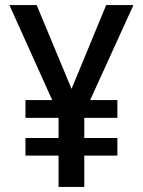

<svg xmlns="http://www.w3.org/2000/svg" viewBox="-20 -734 563 754"><path d="M261 -385 124 -714H17L185 -341H80V-271H210V-192H80V-123H210V0H311V-123H441V-192H311V-271H441V-341H334L504 -714H397Z"/></svg>

Font: Noto Sans Gujarati SemiCondensed Medium
Style: Regular
Weight: 500
Width: 4
Designer: Jelle Bosma - Monotype Design Team, Universal Thirst
Foundry: Monotype Imaging Inc.
Version: Version 2.106